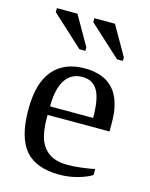

<svg xmlns="http://www.w3.org/2000/svg" viewBox="-108 -765 660 845"><g transform="rotate(15 222.0 -342.5)"><path d="M127 -231V-222.2Q127 -154.8 141.8 -117.4Q156.7 -80.1 187.7 -60.5Q218.8 -41 269 -41Q295.4 -41 331.5 -45.4Q367.7 -49.8 391.1 -55.2V-27.8Q367.7 -12.7 327.4 -1.5Q287.1 9.8 245.1 9.8Q138.2 9.8 88.6 -47.9Q39.1 -105.5 39.1 -232.9Q39.1 -353 89.4 -412.1Q139.6 -471.2 232.9 -471.2Q409.2 -471.2 409.2 -271V-231ZM232.9 -432.1Q182.1 -432.1 155 -391.1Q127.9 -350.1 127.9 -270H324.2Q324.2 -357.4 301.8 -394.8Q279.3 -432.1 232.9 -432.1ZM358.9 -546.4 215.8 -677.2V-695.3H309.6L385.7 -562.5V-546.4ZM187.5 -546.4 44.9 -677.2V-695.3H138.7L214.8 -562.5V-546.4Z"/></g></svg>

Font: Tinos
Style: Regular
Weight: 400
Designer: Steve Matteson
Foundry: Monotype Imaging Inc.
Version: Version 1.23